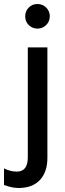

<svg xmlns="http://www.w3.org/2000/svg" viewBox="-64 -744 326 960"><path d="M123 -724Q149 -724 167 -706Q185 -688 185 -662.5Q185 -637 167 -619Q149 -601 123.5 -601Q98 -601 80 -618.5Q62 -636 62 -662Q62 -688 79.5 -706Q97 -724 123 -724ZM173 45Q173 116 135.5 156Q98 196 29 196Q-3 196 -44 181V98Q-12 114 20 114Q75 114 75 43V-507H173Z"/></svg>

Font: Hind Kochi Medium
Style: Regular
Weight: 500
Designer: Dhruvi Tolia
Foundry: Indian Type Foundry
Version: Version 0.702;PS 1.0;hotconv 1.0.81;makeotf.lib2.5.63406